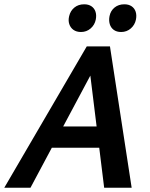

<svg xmlns="http://www.w3.org/2000/svg" viewBox="-39 -874 697 894"><path d="M446 0 373 -592H419L103 0H-19L365 -658H473L574 0ZM133 -186 188 -285H458L487 -186ZM338 -725Q317 -725 303 -735Q289 -745 283.5 -762Q278 -779 283 -799Q289 -824 307.5 -839Q326 -854 353 -854Q373 -854 386.5 -845Q400 -836 405.5 -820Q411 -804 407 -783Q402 -758 383 -741.5Q364 -725 338 -725ZM525 -725Q504 -725 490.5 -735Q477 -745 472 -762Q467 -779 471 -799Q476 -824 494.5 -839Q513 -854 540 -854Q560 -854 573.5 -845Q587 -836 592.5 -820Q598 -804 594 -783Q589 -758 570 -741.5Q551 -725 525 -725Z"/></svg>

Font: Ysabeau Infant
Style: Bold Italic
Weight: 700
Italic angle: -12°
Designer: Christian Thalmann (Catharsis Fonts)
Version: Version 2.001;gftools[0.9.30]; featfreeze: ss01,ss02,lnum